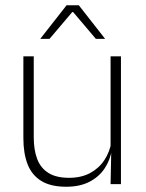

<svg xmlns="http://www.w3.org/2000/svg" viewBox="-20 -701 556 731"><path d="M108.5 -486.5V-178.5Q108.5 -130.5 121.5 -96Q134.5 -61.5 164 -42.8Q193.5 -24 243 -24Q289 -24 322.8 -42Q356.5 -60 377.2 -91.2Q398 -122.5 404.5 -162.5L415.5 -130.5H405.5Q400 -93 379 -60.8Q358 -28.5 321.2 -9.2Q284.5 10 232 10Q173 10 137 -12.2Q101 -34.5 85 -75.8Q69 -117 69 -175V-486.5ZM440.5 -486.5V0H401L403.5 -123.5L401 -125.5V-486.5ZM233.5 -681H280L379.5 -554V-553H345L258.5 -655H255L168.5 -553H134V-554Z"/></svg>

Font: Anek Gurmukhi ExtraLight
Style: Regular
Weight: 250
Designer: Sarang Kulkarni (Gurmukhi), Yesha Goshar (Latin)
Foundry: Ek Type
Version: Version 1.003